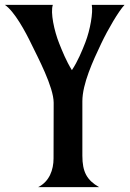

<svg xmlns="http://www.w3.org/2000/svg" viewBox="-52 -767 531 787"><path d="M168 -345.7C168 -339.4 167.5 -146 167.5 -117.7C167.5 -70.8 150.4 -22.9 104.5 0H354C304.2 -28.8 285.6 -62 285.6 -128.9V-352.1C285.6 -423.3 329.1 -517.6 362.8 -588.4C390.6 -647 434.1 -721.2 458.5 -747.1H324.2C330.1 -716.3 317.9 -645 297.9 -593.3C285.2 -560.5 266.6 -515.1 242.7 -479.5C218.8 -518.1 203.1 -558.1 190.9 -588.4C170.4 -639.2 153.8 -716.3 164.6 -747.1H-32.2C6.8 -721.2 52.2 -637.7 78.1 -583.5C101.6 -534.7 168 -410.6 168 -345.7Z"/></svg>

Font: Amarante
Style: Regular
Weight: 400
Designer: Karolina Lach
Foundry: Sorkin Type Co.
Version: Version 1.001